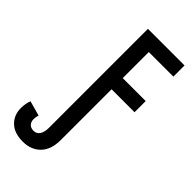

<svg xmlns="http://www.w3.org/2000/svg" viewBox="-301 -781 1094 1094"><g transform="rotate(45 246.0 -234.5)"><path d="M135 245Q66 245 29 209Q-8 173 -8 116Q-8 98 -4.5 80Q-1 62 4 51L94 76Q88 92 88 111Q88 131 100 144.5Q112 158 135 158Q159 158 172 138Q185 118 185 84V-714H480V-624H282V-414H467V-324H282V84Q282 163 241.5 204Q201 245 135 245Z"/></g></svg>

Font: Noto Sans Mono ExtraCondensed Medium
Style: Regular
Weight: 500
Width: 2
Designer: Monotype Design Team
Foundry: Monotype Imaging Inc.
Version: Version 2.014